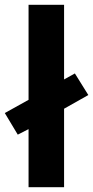

<svg xmlns="http://www.w3.org/2000/svg" viewBox="-32 -780 388 800"><path d="M87 0H235V-327L336 -384L280 -474L235 -449V-760H87V-364L-12 -309L42 -219L87 -242Z"/></svg>

Font: Noto Sans Display
Style: Bold
Weight: 700
Designer: Monotype Design Team
Foundry: Monotype Imaging Inc.
Version: Version 1.900